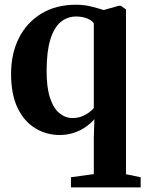

<svg xmlns="http://www.w3.org/2000/svg" viewBox="-20 -574 630 832"><path d="M287.5 238V194L386.5 180.5V23L389 -57.5Q375 -41 352.8 -25Q330.5 -9 301.5 1Q272.5 11 238 11Q182 11 134 -17.5Q86 -46 57 -104.8Q28 -163.5 28 -254.5Q28 -342 62 -409.2Q96 -476.5 159.2 -515Q222.5 -553.5 309 -553.5Q346 -553.5 377.5 -545.2Q409 -537 429.5 -530.5L494.5 -549H504L526 -533V181L589.5 194V238ZM294.5 -62.5Q316 -62.5 334 -69.5Q352 -76.5 365.5 -86.5Q379 -96.5 386.5 -106V-473Q379.5 -485 358.2 -493.8Q337 -502.5 310.5 -502.5Q272 -502.5 243.2 -478.8Q214.5 -455 198.5 -404Q182.5 -353 182 -271Q181.5 -196.5 196.5 -150.8Q211.5 -105 237.2 -83.8Q263 -62.5 294.5 -62.5Z"/></svg>

Font: Merriweather 60pt
Style: Bold
Weight: 700
Version: Version 2.100